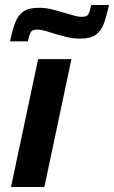

<svg xmlns="http://www.w3.org/2000/svg" viewBox="-20 -746 455 766"><path d="M24 0 132 -510H265L157 0ZM20 -581Q29 -624 40 -654Q51 -684 72.5 -699.5Q94 -715 135 -715Q163 -715 189.5 -708Q216 -701 240 -694Q259 -689 275 -684Q291 -679 307 -679Q327 -679 332.5 -689Q338 -699 344 -726H415Q405 -682 394.5 -652.5Q384 -623 362.5 -607.5Q341 -592 300 -592Q270 -592 245 -598.5Q220 -605 196 -612Q177 -618 160 -623Q143 -628 128 -628Q109 -628 103 -618Q97 -608 91 -581Z"/></svg>

Font: Saira SemiBold
Style: Italic
Weight: 600
Italic angle: -12°
Designer: Hector Gatti with collaboration of the Omnibus-Type team
Foundry: Omnibus-Type
Version: Version 1.100; ttfautohint (v1.8.3)